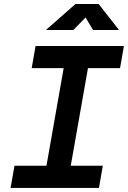

<svg xmlns="http://www.w3.org/2000/svg" viewBox="-20 -918 626 938"><path d="M31.7 0 50.8 -108.4H207L291 -585H134.8L153.8 -693.4H585.4L566.4 -585H409.7L325.7 -108.4H482.4L463.4 0ZM204.6 -771.5 348.6 -898.4H461.9L561.5 -771.5H434.6L397.9 -832.5L338.4 -771.5Z"/></svg>

Font: Cascadia Code NF SemiBold
Style: Italic
Weight: 600
Italic angle: -10°
Monospace: yes
Designer: Aaron Bell
Foundry: Saja Typeworks
Version: Version 2404.023; ttfautohint (v1.8.4)